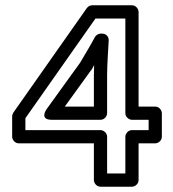

<svg xmlns="http://www.w3.org/2000/svg" viewBox="-20 -681 656 726"><path d="M176 -228H360C375 -228 385 -242 385 -253V-397C385 -433 389 -491 391 -528C392 -541 382 -554 366 -554H361C352 -554 343 -548 339 -541C322 -509 303 -478 283 -444L156 -268C156 -268 127 -228 176 -228ZM225 -278 324 -415C324 -415 326 -416 326 -417C330 -423 332 -428 336 -435C336 -422 335 -408 335 -397V-278ZM542 -228V-189H479C464 -189 454 -175 454 -164V-25H385V-164C385 -179 371 -189 360 -189H76V-234L341 -611H454V-253C454 -238 468 -228 479 -228ZM592 -253C592 -264 582 -278 567 -278H504V-636C504 -647 494 -661 479 -661H328C321 -661 313 -657 308 -650L31 -256C29 -252 26 -247 26 -242V-164C26 -153 36 -139 51 -139H335V0C335 11 345 25 360 25H479C490 25 504 15 504 0V-139H567C578 -139 592 -149 592 -164Z"/></svg>

Font: Falling Sky
Style: ExtOu
Weight: 400
Designer: Paul D. Hunt
Foundry: Adobe Systems Incorporated
Version: Version 1.02